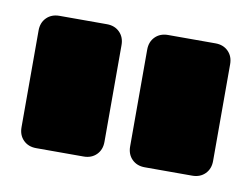

<svg xmlns="http://www.w3.org/2000/svg" viewBox="-43 -757 503 383"><g transform="rotate(10 208.0 -566.0)"><path d="M182 -468Q182 -452 172 -442Q162 -432 146 -432H50Q34 -432 24 -442Q14 -452 14 -468V-664Q14 -680 24 -690Q34 -700 50 -700H146Q162 -700 172 -690Q182 -680 182 -664ZM234 -468V-664Q234 -680 244 -690Q254 -700 270 -700H366Q382 -700 392 -690Q402 -680 402 -664V-468Q402 -452 392 -442Q382 -432 366 -432H270Q254 -432 244 -442Q234 -452 234 -468Z"/></g></svg>

Font: LT Crewmate
Style: Regular
Weight: 400
Designer: Daniel Lyons
Foundry: LyonsType
Version: Version 1.001;FEAKit 1.0